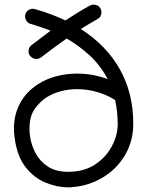

<svg xmlns="http://www.w3.org/2000/svg" viewBox="-20 -711 634 827"><path d="M274 96Q226 96 176 75.5Q126 55 89.5 8Q53 -39 43 -118Q40 -138 40 -157Q40 -218 67 -267.5Q94 -317 145 -349Q181 -372 224 -383Q267 -394 312 -394Q381 -394 444 -370Q413 -429 366.5 -472Q320 -515 267 -545Q241 -527 214 -507Q187 -487 157 -464Q147 -457 137 -457Q121 -457 110 -470Q103 -478 103 -490Q103 -507 116 -517Q139 -534 159 -549.5Q179 -565 198 -579Q176 -587 154.5 -594.5Q133 -602 112 -608Q101 -611 94.5 -620.5Q88 -630 88 -640Q88 -655 98 -664Q108 -673 121 -673Q127 -673 130 -672Q166 -662 199 -649.5Q232 -637 262 -623Q286 -639 312 -655Q338 -671 367 -687Q374 -691 383 -691Q404 -691 413 -674Q417 -667 417 -658Q417 -638 400 -629Q381 -618 363 -607.5Q345 -597 328 -586Q438 -516 496 -413Q554 -310 554 -179Q554 -63 470 18Q433 52 386.5 72Q340 92 290 95Q286 96 282.5 96Q279 96 274 96ZM273 29Q342 29 389.5 -2.5Q437 -34 462 -81.5Q487 -129 487 -177Q487 -205 484 -230.5Q481 -256 476 -280Q440 -303 397.5 -315Q355 -327 312 -327Q276 -327 242 -318Q208 -309 181 -292Q155 -276 131 -244Q107 -212 107 -156Q107 -149 107.5 -141.5Q108 -134 109 -126Q114 -88 132.5 -52.5Q151 -17 185.5 6Q220 29 273 29Z"/></svg>

Font: Hachi Maru Pop
Style: Regular
Weight: 400
Designer: Nontynet
Foundry: Nontynet
Version: Version 1.300